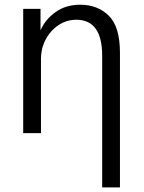

<svg xmlns="http://www.w3.org/2000/svg" viewBox="-20 -563 611 812"><path d="M78.1 0Q78.1 -130.9 78.1 -525.4Q96.7 -525.4 151.4 -525.4Q151.4 -502.9 151.4 -436.5Q151.4 -436.5 152.3 -436.5Q171.9 -481.4 214.8 -511.7Q257.8 -543 319.3 -543Q392.6 -543 439.5 -497.1Q487.3 -451.2 487.3 -339.8Q487.3 -150.4 487.3 229.5Q468.8 229.5 412.1 229.5Q412.1 90.8 412.1 -327.1Q412.1 -479.5 302.7 -479.5Q242.2 -479.5 197.3 -430.7Q153.3 -380.9 153.3 -313.5Q153.3 -209 153.3 0Q134.8 0 78.1 0Z"/></svg>

Font: Gothic A1
Style: Regular
Weight: 400
Designer: HanYang I&C Co.,Ltd.
Version: Version 2.50